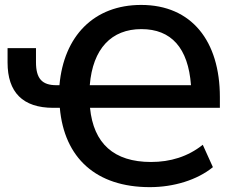

<svg xmlns="http://www.w3.org/2000/svg" viewBox="-20 -749 962 779"><path d="M587.9 10.3C684.6 10.3 779.8 -18.6 843.8 -70.8L802.7 -161.6C742.2 -113.3 670.9 -91.8 592.8 -91.8C441.9 -91.8 359.4 -167 345.2 -311.5H872.1V-355C872.1 -582 757.8 -729 552.7 -729C361.3 -729 238.8 -603 221.2 -403.3H209C150.9 -403.3 126 -429.7 126 -496.6V-553.7H10.7V-495.1C10.7 -375 71.8 -311.5 196.3 -311.5H222.7C240.7 -107.9 370.1 10.3 587.9 10.3ZM553.7 -630.9C674.8 -630.9 743.7 -554.7 754.9 -403.3H344.2C356.4 -552.2 432.6 -630.9 553.7 -630.9Z"/></svg>

Font: Winston Medium
Style: Regular
Weight: 500
Designer: Vernon Adams, Kim Jin-seong, David Berlow, Cristiano Sobral
Foundry: The Winston Project Authors
Version: Version 3.004